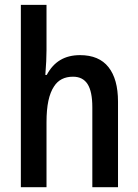

<svg xmlns="http://www.w3.org/2000/svg" viewBox="-20 -780 575 800"><path d="M66.9 0V-759.8H173.8V-570.3Q173.8 -550.3 172.6 -524.7Q171.4 -499 168.9 -467.8H174.8Q196.8 -509.3 231.2 -529.8Q265.6 -550.3 313.5 -550.3Q392.6 -550.3 432.1 -500.2Q471.7 -450.2 471.7 -356.4V0H364.7V-333Q364.7 -398.4 345 -429.4Q325.2 -460.4 284.2 -460.4Q231 -460.4 205.1 -419.9Q189.5 -396.5 181.6 -359.9Q173.8 -323.2 173.8 -270.5V0Z"/></svg>

Font: Open Sans
Style: Regular
Weight: 600
Width: 3
Foundry: Ascender Corporation
Version: Version 1.000